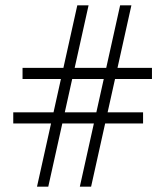

<svg xmlns="http://www.w3.org/2000/svg" viewBox="-20 -704 624 724"><path d="M323.5 0H281L433 -684H475.5ZM162 0H119.5L271.5 -684H314ZM519.5 -280.5V-238.5H30V-280.5ZM553 -448V-406H65V-448Z"/></svg>

Font: Newsreader
Style: Regular
Weight: 400
Designer: Hugues Gentile
Foundry: Production Type
Version: Version 1.003